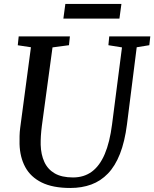

<svg xmlns="http://www.w3.org/2000/svg" viewBox="-20 -924 767 954"><path d="M659.3 -689.2 610.9 -306Q599.9 -220 576.1 -159.5Q552.3 -99 516.4 -61.8Q480.5 -24.5 433.6 -7.2Q386.6 10 329.4 10Q242.2 10 187.1 -17.3Q132.1 -44.6 105.5 -93.8Q78.9 -143 77.1 -208.3Q76.8 -227.3 77.2 -247.9Q77.6 -268.5 80.5 -290L133.7 -689.2L68.3 -699.1L72.9 -743H327.3L322.7 -699.4L240.9 -688.5L188 -298.7Q184.5 -271.4 183.1 -248Q181.8 -224.6 182.1 -204.6Q183.5 -156 200.4 -119.3Q217.2 -82.6 252 -62.4Q286.9 -42.3 342.7 -42.3Q397.4 -42.3 436.6 -71.3Q475.7 -100.3 500.6 -158.8Q525.5 -217.4 536.8 -306L586.1 -688.5L518.6 -699.4L522.8 -743H726.8L721.9 -699.4ZM304.7 -904.4H583.3L573.4 -831.6H294.9Z"/></svg>

Font: Merriweather Light
Style: Italic
Weight: 300
Italic angle: -7.8°
Designer: Eben Sorkin
Foundry: Eben Sorkin
Version: Version 2.101